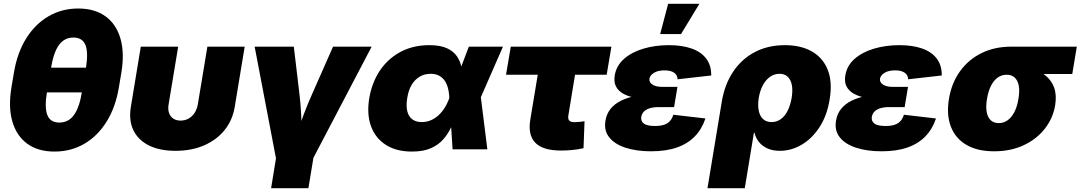

<svg xmlns="http://www.w3.org/2000/svg" viewBox="-20 -784 5673 1008"><path d="M266.1 11.7Q179.7 11.7 123.3 -29.3Q66.9 -70.3 44.9 -146Q22.9 -221.7 40 -324.7L53.2 -402.8Q70.3 -506.3 117.2 -581.8Q164.1 -657.2 234.1 -698.2Q304.2 -739.3 390.6 -739.3Q477.5 -739.3 533.9 -698.2Q590.3 -657.2 612.3 -581.8Q634.3 -506.3 617.2 -402.8L604 -324.7Q586.9 -221.7 540 -146Q493.2 -70.3 423.1 -29.3Q353 11.7 266.1 11.7ZM291.5 -140.6Q338.9 -140.6 367.7 -179.4Q396.5 -218.3 410.2 -301.3L431.2 -426.3Q444.3 -509.3 428.5 -548.1Q412.6 -586.9 365.2 -586.9Q318.4 -586.9 289.8 -548.1Q261.2 -509.3 247.6 -426.3L226.6 -301.3Q212.9 -218.3 228.8 -179.4Q244.6 -140.6 291.5 -140.6ZM200.7 -298.8 222.2 -428.7H454.1L432.6 -298.8Z M901.4 7.8Q818.4 7.8 761.7 -20.5Q705.1 -48.8 680.2 -100.6Q655.3 -152.3 667 -223.1L719.2 -539.1H915.5L865.2 -236.3Q860.8 -210.4 867.4 -191.2Q874 -171.9 889.6 -161.4Q905.3 -150.9 927.7 -150.9Q951.2 -150.9 970 -161.4Q988.8 -171.9 1001.5 -191.2Q1014.2 -210.4 1018.6 -236.3L1068.8 -539.1H1264.6L1212.4 -223.1Q1200.7 -152.3 1158.7 -100.6Q1116.7 -48.8 1050.8 -20.5Q984.9 7.8 901.4 7.8Z M1430.7 56.6 1316.9 -539.1H1522.5L1551.3 -296.9Q1558.1 -242.2 1561 -185.5Q1564 -128.9 1565.9 -64.5H1531.7Q1554.2 -128.9 1575.4 -185.3Q1596.7 -241.7 1621.6 -296.9L1728.5 -539.1H1931.2L1619.1 56.6ZM1403.3 204.1 1437 -2.9H1633.3L1599.1 204.1Z M2142.6 11.7Q2061 11.7 2006.1 -23.2Q1951.2 -58.1 1928 -120.8Q1904.8 -183.6 1918.5 -268.1Q1933.1 -353 1975.8 -415.5Q2018.6 -478 2084.5 -512.5Q2150.4 -546.9 2233.4 -546.9Q2291.5 -546.9 2326.4 -530.8Q2361.3 -514.6 2378.9 -488.5Q2396.5 -462.4 2402.6 -430.9Q2408.7 -399.4 2409.7 -369.1H2462.4L2503.9 -277.8L2538.6 0H2356L2338.9 -271Q2337.4 -303.2 2330.3 -326.7Q2323.2 -350.1 2310.8 -365.5Q2298.3 -380.9 2281 -388.7Q2263.7 -396.5 2240.7 -396.5Q2208.5 -396.5 2183.1 -381.3Q2157.7 -366.2 2141.1 -338.4Q2124.5 -310.5 2118.2 -270.5Q2111.3 -230 2117.9 -201.4Q2124.5 -172.9 2144 -158Q2163.6 -143.1 2194.3 -143.1Q2218.3 -143.1 2239.5 -151.6Q2260.7 -160.2 2279.3 -176.3Q2297.9 -192.4 2313 -215.6Q2328.1 -238.8 2338.4 -268.1L2441.4 -539.1H2620.6L2502 -268.1L2430.2 -177.7H2374.5Q2362.8 -146.5 2347.2 -113.3Q2331.5 -80.1 2306.6 -51.8Q2281.7 -23.4 2242.2 -5.9Q2202.6 11.7 2142.6 11.7Z M2924.3 6.3Q2830.6 6.3 2790.5 -34.4Q2750.5 -75.2 2764.2 -156.7L2803.2 -391.6H2636.7L2661.6 -539.1H3189.9L3165 -391.6H2999L2963.9 -178.2Q2960.9 -159.7 2968.5 -151.1Q2976.1 -142.6 2997.1 -142.6Q3007.3 -142.6 3023.9 -144.3Q3040.5 -146 3048.8 -147.5L3043.5 -5.9Q3009.8 1.5 2980.2 3.9Q2950.7 6.3 2924.3 6.3Z M3397.5 10.3Q3322.3 10.3 3265.1 -8.1Q3208 -26.4 3179 -62.3Q3149.9 -98.1 3158.7 -150.4Q3164.6 -187 3185.8 -212.9Q3207 -238.8 3240.5 -255.4Q3273.9 -272 3316.9 -280Q3359.9 -288.1 3409.7 -288.1H3529.8L3519 -221.7H3436.5Q3410.2 -221.7 3390.9 -215.6Q3371.6 -209.5 3360.6 -198.2Q3349.6 -187 3346.7 -170.9Q3343.3 -148.9 3359.6 -135.7Q3376 -122.6 3418.9 -122.6Q3446.8 -122.6 3466.1 -128.9Q3485.4 -135.3 3497.1 -148.4Q3508.8 -161.6 3515.1 -181.6L3683.6 -162.1Q3665 -106.4 3627.7 -67.9Q3590.3 -29.3 3533.4 -9.5Q3476.6 10.3 3397.5 10.3ZM3407.2 -263.2Q3359.4 -263.2 3320.1 -269.8Q3280.8 -276.4 3253.4 -291.3Q3226.1 -306.2 3213.9 -330.1Q3201.7 -354 3207.5 -388.2Q3215.8 -439.5 3256.1 -474.9Q3296.4 -510.3 3357.9 -528.6Q3419.4 -546.9 3491.2 -546.9Q3560.1 -546.9 3610.1 -529.5Q3660.2 -512.2 3687.3 -476.8Q3714.4 -441.4 3713.9 -387.7L3537.1 -367.7Q3537.1 -389.6 3519.3 -402.1Q3501.5 -414.6 3469.2 -414.6Q3434.1 -414.6 3413.3 -401.6Q3392.6 -388.7 3389.6 -371.1Q3386.7 -352.5 3404.8 -340.3Q3422.9 -328.1 3454.1 -328.1H3536.6L3525.9 -263.2ZM3445.8 -605 3487.8 -764.2H3651.9L3555.2 -605Z M3694.3 204.1 3769.5 -251Q3784.7 -341.3 3829.1 -407.7Q3873.5 -474.1 3942.6 -510.5Q4011.7 -546.9 4100.6 -546.9Q4184.6 -546.9 4242.7 -513.7Q4300.8 -480.5 4325.9 -416.7Q4351.1 -353 4335.4 -260.7Q4321.8 -176.8 4282.5 -116.5Q4243.2 -56.2 4188.7 -24.2Q4134.3 7.8 4074.2 7.8Q4037.1 7.8 4009.8 -4.4Q3982.4 -16.6 3965.1 -37.8Q3947.8 -59.1 3940.9 -86.9H3938L3890.1 204.1ZM4030.8 -143.1Q4057.6 -143.1 4079.1 -158.4Q4100.6 -173.8 4115 -202.4Q4129.4 -231 4136.2 -270Q4142.6 -309.6 4137.2 -337.6Q4131.8 -365.7 4115.5 -381.1Q4099.1 -396.5 4072.3 -396.5Q4045.4 -396.5 4023.2 -381.1Q4001 -365.7 3985.6 -337.6Q3970.2 -309.6 3963.4 -270Q3957.5 -231.4 3963.4 -202.9Q3969.2 -174.3 3986.3 -158.7Q4003.4 -143.1 4030.8 -143.1Z M4607.9 10.3Q4532.7 10.3 4475.6 -8.1Q4418.5 -26.4 4389.4 -62.3Q4360.4 -98.1 4369.1 -150.4Q4375 -187 4396.2 -212.9Q4417.5 -238.8 4450.9 -255.4Q4484.4 -272 4527.3 -280Q4570.3 -288.1 4620.1 -288.1H4740.2L4729.5 -221.7H4647Q4620.6 -221.7 4601.3 -215.6Q4582 -209.5 4571 -198.2Q4560.1 -187 4557.1 -170.9Q4553.7 -148.9 4570.1 -135.7Q4586.4 -122.6 4629.4 -122.6Q4657.2 -122.6 4676.5 -128.9Q4695.8 -135.3 4707.5 -148.4Q4719.2 -161.6 4725.6 -181.6L4894 -162.1Q4875.5 -106.4 4838.1 -67.9Q4800.8 -29.3 4743.9 -9.5Q4687 10.3 4607.9 10.3ZM4617.7 -263.2Q4569.8 -263.2 4530.5 -269.8Q4491.2 -276.4 4463.9 -291.3Q4436.5 -306.2 4424.3 -330.1Q4412.1 -354 4418 -388.2Q4426.3 -439.5 4466.6 -474.9Q4506.8 -510.3 4568.4 -528.6Q4629.9 -546.9 4701.7 -546.9Q4770.5 -546.9 4820.6 -529.5Q4870.6 -512.2 4897.7 -476.8Q4924.8 -441.4 4924.3 -387.7L4747.6 -367.7Q4747.6 -389.6 4729.7 -402.1Q4711.9 -414.6 4679.7 -414.6Q4644.5 -414.6 4623.8 -401.6Q4603 -388.7 4600.1 -371.1Q4597.2 -352.5 4615.2 -340.3Q4633.3 -328.1 4664.6 -328.1H4747.1L4736.3 -263.2Z M5199.2 10.3Q5111.3 10.3 5053.7 -23.4Q4996.1 -57.1 4972.2 -118.9Q4948.2 -180.7 4961.9 -264.6Q4975.6 -347.7 5019.8 -409.4Q5064 -471.2 5132.8 -505.1Q5201.7 -539.1 5289.1 -539.1H5633.3L5609.4 -395.5H5371.6L5264.6 -391.6Q5239.3 -391.6 5218.5 -377.2Q5197.8 -362.8 5183.3 -335Q5168.9 -307.1 5161.6 -264.6Q5154.8 -222.7 5160.4 -194.6Q5166 -166.5 5182.1 -152.1Q5198.2 -137.7 5223.6 -137.7Q5248.5 -137.7 5269.3 -152.1Q5290 -166.5 5304.9 -194.6Q5319.8 -222.7 5326.7 -264.6Q5334 -307.1 5328.4 -335Q5322.8 -362.8 5306.6 -377.2Q5290.5 -391.6 5265.1 -391.6L5273.4 -440.9Q5334.5 -440.9 5383.8 -428.2Q5433.1 -415.5 5466.6 -389.4Q5500 -363.3 5514.2 -324Q5528.3 -284.7 5519.5 -231Q5508.3 -163.6 5465.8 -108.9Q5423.3 -54.2 5355.2 -22Q5287.1 10.3 5199.2 10.3Z"/></svg>

Font: Inter 18pt Black
Style: Italic
Weight: 900
Italic angle: -9.3988°
Designer: Rasmus Andersson
Foundry: rsms
Version: Version 4.001;git-66647c0bb